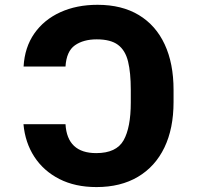

<svg xmlns="http://www.w3.org/2000/svg" viewBox="-20 -757 808 787"><path d="M76.2 -248H248.5Q255.4 -129.4 374.5 -129.4Q457 -129.4 486.6 -181.9Q516.1 -234.4 516.1 -336.9V-388.7Q516.1 -459 504.9 -504.9Q493.7 -550.8 463.6 -573.2Q433.6 -595.7 376.5 -595.7Q321.8 -595.7 287.1 -571.3Q252.4 -546.9 248.5 -484.4H76.7Q81.1 -563 120.6 -619.6Q160.2 -676.3 227.1 -706.8Q293.9 -737.3 379.9 -737.3Q479.5 -737.3 549.1 -695.3Q618.7 -653.3 655 -575.2Q691.4 -497.1 691.4 -388.7V-338.9Q691.4 -230 653.8 -152.1Q616.2 -74.2 545.4 -32.2Q474.6 9.8 375.5 9.8Q288.1 9.8 223.4 -23.2Q158.7 -56.2 120.8 -114.3Q83 -172.4 76.2 -248Z"/></svg>

Font: Inter Display Extra Bold
Style: Regular
Weight: 800
Designer: Rasmus Andersson
Foundry: rsms
Version: Version 4.000;git-4fc901f